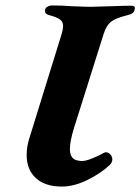

<svg xmlns="http://www.w3.org/2000/svg" viewBox="-20 -675 516 706"><path d="M78 -105Q78 -136 88 -167L207 -551Q212 -569 212 -579Q212 -595 200.5 -603.5Q189 -612 162 -619Q142 -624 146 -640Q148 -647 155.5 -651Q163 -655 171 -655Q208 -655 247 -652Q295 -650 314 -650Q333 -650 385 -652Q439 -654 462 -654Q480 -654 475 -640Q473 -631 467 -626.5Q461 -622 448 -619Q404 -608 387.5 -594.5Q371 -581 361 -550L252 -204Q237 -155 237 -127Q237 -87 271 -84Q275 -83 281 -83Q293 -83 307 -88Q321 -93 334 -99Q342 -102 351.5 -107.5Q361 -113 367 -115Q377 -116 385 -108Q393 -100 393 -89Q393 -78 384 -69Q353 -39 303 -14Q253 11 207 11Q146 11 112 -20Q78 -51 78 -105Z"/></svg>

Font: EB Garamond
Style: Bold Italic
Weight: 700
Italic angle: -17.2°
Designer: Georg Duffner and Octavio Pardo
Foundry: Georg Duffner
Version: Version 1.000